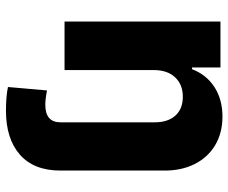

<svg xmlns="http://www.w3.org/2000/svg" viewBox="-82 -496 776 653"><g transform="rotate(90 306.5 -169.0)"><path d="M308.6 -402.3Q267.1 -402.3 242.4 -376Q217.8 -349.6 217.8 -303.7V0H52.7V-530.3H209V-433.6H214.8Q233.4 -482.4 275.6 -509.8Q317.9 -537.1 376 -537.1Q431.2 -537.1 472.9 -512.5Q514.6 -487.8 537.4 -442.6Q560.1 -397.5 559.6 -337.9V13.7Q559.6 104.5 505.4 151.9Q451.2 199.2 356.4 199.2Q307.1 199.2 275.4 192.4L287.1 59.6Q316.4 65.4 335.9 65.4Q395.5 65.4 395.5 13.7V-306.6Q395.5 -351.6 372.6 -377Q349.6 -402.3 308.6 -402.3Z"/></g></svg>

Font: Pretendard Std ExtraBold
Style: Regular
Weight: 800
Designer: Base glyphs from Inter by Rasmus Andersson; Hangeul glyphs from Noto Sans CJK(Source Han Sans) by Jang Soo-young and Kan
Foundry: Kil Hyung-jin
Version: Version 1.309